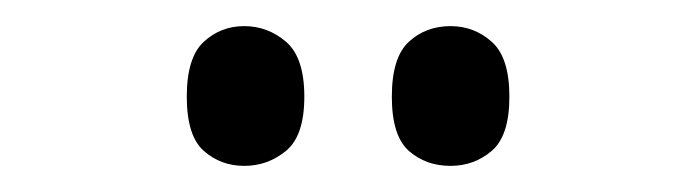

<svg xmlns="http://www.w3.org/2000/svg" viewBox="-20 -765 533 147"><path d="M325 -638Q306 -638 293 -649.5Q280 -661 280 -691Q280 -721 293 -733Q306 -745 325 -745Q343 -745 356.5 -733Q370 -721 370 -691Q370 -661 356.5 -649.5Q343 -638 325 -638ZM167 -638Q149 -638 136 -649.5Q123 -661 123 -691Q123 -721 136 -733Q149 -745 167 -745Q185 -745 199 -733Q213 -721 213 -691Q213 -661 199 -649.5Q185 -638 167 -638Z"/></svg>

Font: Noto Serif Hebrew Condensed
Style: Regular
Weight: 400
Width: 3
Designer: Monotype Design Team
Foundry: Monotype Imaging Inc.
Version: Version 2.004; ttfautohint (v1.8.4.7-5d5b)